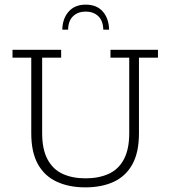

<svg xmlns="http://www.w3.org/2000/svg" viewBox="-20 -798 735 829"><path d="M348 11Q278 11 225 -13.5Q172 -38 143.5 -89.5Q115 -141 115 -222V-549H34V-583H244V-549H162V-223Q162 -153 185.5 -109.5Q209 -66 251 -47Q293 -28 349 -28Q406 -28 448.5 -47Q491 -66 514.5 -109.5Q538 -153 538 -223V-549H457V-583H662V-549H580V-222Q580 -140 551.5 -88.5Q523 -37 471 -13Q419 11 348 11ZM249 -670Q250 -718 276.5 -748Q303 -778 350 -778Q398 -778 424 -748Q450 -718 451 -670H426Q425 -709 404 -728.5Q383 -748 350 -748Q317 -748 296 -728.5Q275 -709 274 -670Z"/></svg>

Font: Rokkitt ExtraLight
Style: Regular
Weight: 250
Version: Version 3.103